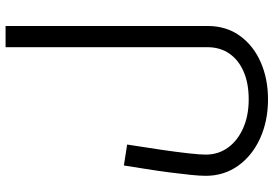

<svg xmlns="http://www.w3.org/2000/svg" viewBox="-170 -588 1005 706"><g transform="rotate(-90 333.0 -234.5)"><path d="M321 248Q242 248 178 219Q114 190 77 138Q40 86 40 19Q40 -2 43.5 -36.5Q47 -71 52.5 -113.5Q58 -156 65 -199.5Q72 -243 78 -282L155 -270Q144 -201 135.5 -142.5Q127 -84 122.5 -42.5Q118 -1 118 19Q118 65 143.5 100.5Q169 136 215 156.5Q261 177 321 177Q381 177 424 158Q467 139 490 105Q513 71 513 25V-717H591V25Q591 95 554.5 145Q518 195 457 221.5Q396 248 321 248Z"/></g></svg>

Font: Cairo
Style: Regular
Weight: 400
Designer: Mohamed Gaber, Accademia di Belle Arti di Urbino
Foundry: Kief Type Foundry, Accademia di Belle Arti di Urbino
Version: Version 3.120